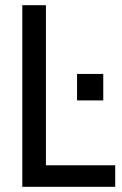

<svg xmlns="http://www.w3.org/2000/svg" viewBox="-20 -720 470 740"><path d="M66 -700H157V-83H424V0H66ZM277 -435H378V-333H277Z"/></svg>

Font: Cabin Condensed
Style: Regular
Weight: 400
Width: 3
Designer: Pablo Impallari
Foundry: Pablo Impallari. http://www.impallari.com Igino Marini. http://www.ikern.com
Version: Version 2.200